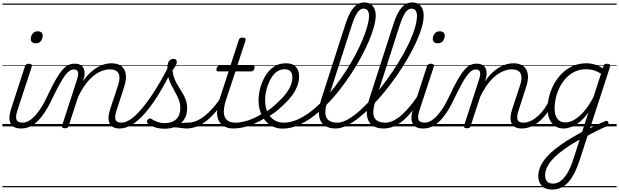

<svg xmlns="http://www.w3.org/2000/svg" viewBox="-20 -1039 5088 1578"><path d="M153 17Q121 17 99.5 7Q78 -3 67.5 -23.5Q57 -44 57.5 -73Q58 -102 70 -140L185 -494Q190 -506 196.5 -510.5Q203 -515 216 -515Q232 -515 238.5 -509Q245 -503 241 -491L124 -134Q106 -81 115.5 -56Q125 -31 168 -31Q178 -31 182 -23.5Q186 -16 184.5 -7Q183 2 175 9.5Q167 17 153 17ZM273 -683Q256 -683 244.5 -692Q233 -701 233 -719Q233 -743 248 -762.5Q263 -782 291 -782Q308 -782 319.5 -773Q331 -764 331 -745Q331 -722 316.5 -702.5Q302 -683 273 -683ZM0 490H300V500H0ZM0 -20H300V0H0ZM0 -505H300V-500H0ZM0 -1010H300V-1000H0Z M154 17Q145 17 141 9.5Q137 2 139.5 -7Q142 -16 149.5 -23.5Q157 -31 169 -31Q186 -31 207.5 -40.5Q229 -50 254.5 -74Q280 -98 309.5 -141Q339 -184 370 -251Q409 -335 439.5 -387Q470 -439 495 -467Q520 -495 544 -505.5Q568 -516 594 -516Q604 -516 607 -509Q610 -502 607.5 -492.5Q605 -483 599.5 -475.5Q594 -468 586 -468Q569 -468 552 -457Q535 -446 516 -421Q497 -396 473 -353Q449 -310 418 -246Q381 -166 346.5 -114.5Q312 -63 280 -34.5Q248 -6 217 5.5Q186 17 154 17ZM300 490H400V500H300ZM300 -20H400V0H300ZM300 -505H400V-500H300ZM300 -1010H400V-1000H300Z M962 17Q933 17 912.5 7Q892 -3 881.5 -23.5Q871 -44 872 -73Q873 -102 885 -140L951 -340Q964 -380 961.5 -409Q959 -438 939.5 -453.5Q920 -469 882 -469Q852 -469 818.5 -456.5Q785 -444 750.5 -417Q716 -390 683.5 -346.5Q651 -303 622 -242L544 -4Q542 6 535.5 10.5Q529 15 513 15Q502 15 494 10Q486 5 490 -6L614 -388Q627 -429 620.5 -448.5Q614 -468 587 -468Q577 -468 572 -475.5Q567 -483 568 -492.5Q569 -502 576 -509Q583 -516 594 -516Q618 -516 635 -508.5Q652 -501 662 -486.5Q672 -472 674.5 -452.5Q677 -433 673 -408L661 -369Q690 -412 720.5 -440.5Q751 -469 781.5 -486.5Q812 -504 841 -511.5Q870 -519 895 -519Q945 -519 975.5 -497Q1006 -475 1013.5 -431.5Q1021 -388 1000 -323L938 -132Q921 -80 929.5 -55.5Q938 -31 978 -31Q987 -31 991 -23.5Q995 -16 993.5 -7Q992 2 984 9.5Q976 17 962 17ZM400 490H1109V500H400ZM400 -20H1109V0H400ZM400 -505H1109V-500H400ZM400 -1010H1109V-1000H400Z M963 17Q951 17 947 9.5Q943 2 946 -7Q949 -16 957.5 -23.5Q966 -31 978 -31Q1015 -31 1059.5 -63Q1104 -95 1154 -156Q1204 -217 1257.5 -302Q1311 -387 1365 -492Q1371 -503 1381 -502Q1391 -501 1397 -492Q1403 -483 1396 -470Q1340 -356 1284.5 -265.5Q1229 -175 1174.5 -112Q1120 -49 1067.5 -16Q1015 17 963 17ZM1109 490V500ZM1109 -20V0ZM1109 -505V-500ZM1109 -1010V-1000Z M1514 17Q1496 17 1475.5 13.5Q1455 10 1429.5 8Q1404 6 1370 10L1398 -13Q1431 -22 1454.5 -25.5Q1478 -29 1496 -30Q1514 -31 1530 -31Q1539 -31 1542.5 -23.5Q1546 -16 1543.5 -7Q1541 2 1533.5 9.5Q1526 17 1514 17ZM1332 19Q1288 19 1251.5 6.5Q1215 -6 1195 -25Q1187 -32 1187 -40Q1187 -48 1196 -57Q1205 -66 1212 -66Q1219 -66 1230 -58Q1250 -45 1276.5 -36Q1303 -27 1333 -27Q1395 -27 1428.5 -59.5Q1462 -92 1462 -151Q1462 -179 1454.5 -204Q1447 -229 1434.5 -253Q1422 -277 1408.5 -301.5Q1395 -326 1382.5 -352.5Q1370 -379 1362.5 -408.5Q1355 -438 1355 -473Q1355 -514 1367.5 -534.5Q1380 -555 1406 -555Q1421 -555 1427 -547Q1433 -539 1433 -530Q1433 -517 1425.5 -502.5Q1418 -488 1398 -461Q1401 -429 1410.5 -402Q1420 -375 1433.5 -351Q1447 -327 1461.5 -304.5Q1476 -282 1489 -258.5Q1502 -235 1510 -209Q1518 -183 1518 -151Q1518 -72 1467.5 -26.5Q1417 19 1332 19ZM1109 490H1659V500H1109ZM1109 -20H1659V0H1109ZM1109 -505H1659V-500H1109ZM1109 -1010H1659V-1000H1109Z M1513 17Q1502 17 1497.5 9.5Q1493 2 1494.5 -7Q1496 -16 1504.5 -23.5Q1513 -31 1528 -31Q1558 -31 1591 -44Q1624 -57 1658 -83Q1692 -109 1728 -149Q1764 -189 1800 -244Q1808 -257 1817 -255Q1826 -253 1830.5 -243.5Q1835 -234 1828 -225Q1788 -161 1748.5 -115Q1709 -69 1669.5 -40Q1630 -11 1591 3Q1552 17 1513 17ZM1659 490V500ZM1659 -20V0ZM1659 -505V-500ZM1659 -1010V-1000Z M1900 17Q1856 17 1825.5 1Q1795 -15 1779 -45Q1763 -75 1763.5 -118.5Q1764 -162 1782 -217L1859 -452H1773Q1762 -452 1759.5 -458.5Q1757 -465 1760 -477Q1764 -489 1770.5 -494.5Q1777 -500 1787 -500H1874L1942 -709Q1946 -721 1952.5 -725.5Q1959 -730 1973 -730Q1990 -730 1996 -724Q2002 -718 1998 -706L1930 -500H2058Q2069 -500 2071.5 -494Q2074 -488 2071 -476Q2067 -463 2060.5 -457.5Q2054 -452 2044 -452H1915L1838 -219Q1822 -169 1820 -133Q1818 -97 1829 -74.5Q1840 -52 1861.5 -41.5Q1883 -31 1914 -31Q1924 -31 1928 -23.5Q1932 -16 1931 -7Q1930 2 1922 9.5Q1914 17 1900 17ZM1659 490H2047V500H1659ZM1659 -20H2047V0H1659ZM1659 -505H2047V-500H1659ZM1659 -1010H2047V-1000H1659Z M1899 17Q1887 17 1883 9.5Q1879 2 1882 -7Q1885 -16 1894 -23.5Q1903 -31 1915 -31Q1965 -31 2024 -51Q2083 -71 2143 -110Q2150 -115 2157 -111.5Q2164 -108 2168 -100.5Q2172 -93 2171 -84.5Q2170 -76 2163 -72Q2115 -42 2068.5 -22Q2022 -2 1979 7.5Q1936 17 1899 17ZM2046 490V500ZM2046 -20V0ZM2046 -505V-500ZM2046 -1010V-1000Z M2141 -105Q2175 -124 2207 -148.5Q2239 -173 2265 -200Q2300 -231 2326 -264Q2352 -297 2367.5 -332Q2383 -367 2383 -402Q2383 -435 2367 -452.5Q2351 -470 2317 -470Q2307 -470 2302.5 -477Q2298 -484 2299.5 -494Q2301 -504 2308.5 -511.5Q2316 -519 2329 -519Q2368 -519 2392 -505Q2416 -491 2427 -466.5Q2438 -442 2438 -410Q2438 -367 2420.5 -325Q2403 -283 2371.5 -243Q2340 -203 2298 -166Q2268 -137 2233 -111.5Q2198 -86 2161 -65ZM2047 490H2491V500H2047ZM2047 -20H2491V0H2047ZM2047 -505H2491V-500H2047ZM2047 -1010H2491V-1000H2047Z M2302 18Q2261 18 2225 2Q2189 -14 2162.5 -44.5Q2136 -75 2120.5 -118Q2105 -161 2105 -214Q2105 -265 2119.5 -318Q2134 -371 2162 -417Q2190 -463 2232 -491Q2274 -519 2329 -519Q2338 -519 2341.5 -511.5Q2345 -504 2342.5 -494Q2340 -484 2333.5 -477Q2327 -470 2318 -470Q2286 -470 2260 -453Q2234 -436 2215.5 -408Q2197 -380 2184 -346.5Q2171 -313 2165 -279Q2159 -245 2159 -216Q2159 -173 2170 -138.5Q2181 -104 2202 -80Q2223 -56 2250.5 -43.5Q2278 -31 2312 -31Q2365 -31 2419.5 -54Q2474 -77 2528 -117.5Q2582 -158 2634 -212Q2686 -266 2734 -329Q2782 -392 2824.5 -458Q2867 -524 2901.5 -589.5Q2936 -655 2961 -715Q2986 -775 2999.5 -825Q3013 -875 3013 -909Q3013 -920 3021.5 -926Q3030 -932 3040.5 -932Q3051 -932 3059.5 -926Q3068 -920 3068 -909Q3068 -873 3053.5 -819.5Q3039 -766 3012 -702.5Q2985 -639 2948 -570Q2911 -501 2865 -431Q2819 -361 2767 -295Q2715 -229 2658 -172.5Q2601 -116 2541.5 -73Q2482 -30 2421.5 -6Q2361 18 2302 18ZM2491 490V500ZM2491 -20V0ZM2491 -505V-500ZM2491 -1010V-1000Z M2738 17Q2680 17 2644.5 -9.5Q2609 -36 2602 -90Q2595 -144 2621 -225L2822 -849Q2852 -938 2888.5 -978.5Q2925 -1019 2975 -1019Q3004 -1019 3025 -1005.5Q3046 -992 3057 -968Q3068 -944 3068 -910Q3068 -898 3059.5 -891.5Q3051 -885 3040.5 -885Q3030 -885 3021.5 -891.5Q3013 -898 3013 -910Q3013 -929 3008 -941.5Q3003 -954 2993 -961Q2983 -968 2968 -968Q2950 -968 2934 -954.5Q2918 -941 2903.5 -912.5Q2889 -884 2873 -837L2671 -209Q2651 -144 2654.5 -105Q2658 -66 2683.5 -48.5Q2709 -31 2753 -31Q2763 -31 2767.5 -23.5Q2772 -16 2770 -7Q2768 2 2759.5 9.5Q2751 17 2738 17ZM2491 490H2885V500H2491ZM2491 -20H2885V0H2491ZM2491 -505H2885V-500H2491ZM2491 -1010H2885V-1000H2491Z M2739 17Q2726 17 2722.5 9.5Q2719 2 2722 -7Q2725 -16 2733.5 -23.5Q2742 -31 2754 -31Q2792 -31 2840.5 -58.5Q2889 -86 2942.5 -134.5Q2996 -183 3050.5 -246Q3105 -309 3157 -380.5Q3209 -452 3254.5 -526Q3300 -600 3334.5 -671Q3369 -742 3388 -803Q3407 -864 3407 -909Q3407 -922 3415.5 -928.5Q3424 -935 3434.5 -935Q3445 -935 3453.5 -928.5Q3462 -922 3462 -909Q3462 -867 3445.5 -811Q3429 -755 3399 -690Q3369 -625 3329 -556Q3289 -487 3241 -418Q3193 -349 3141 -285Q3089 -221 3035 -166.5Q2981 -112 2928.5 -70.5Q2876 -29 2828 -6Q2780 17 2739 17ZM2885 490V500ZM2885 -20V0ZM2885 -505V-500ZM2885 -1010V-1000Z M3132 17Q3074 17 3038.5 -9.5Q3003 -36 2996 -90Q2989 -144 3015 -225L3216 -849Q3246 -938 3282.5 -978.5Q3319 -1019 3369 -1019Q3398 -1019 3419 -1005.5Q3440 -992 3451 -968Q3462 -944 3462 -910Q3462 -898 3453.5 -891.5Q3445 -885 3434.5 -885Q3424 -885 3415.5 -891.5Q3407 -898 3407 -910Q3407 -929 3402 -941.5Q3397 -954 3387 -961Q3377 -968 3362 -968Q3344 -968 3328 -954.5Q3312 -941 3297.5 -912.5Q3283 -884 3267 -837L3065 -209Q3045 -144 3048.5 -105Q3052 -66 3077.5 -48.5Q3103 -31 3147 -31Q3157 -31 3161.5 -23.5Q3166 -16 3164 -7Q3162 2 3153.5 9.5Q3145 17 3132 17ZM2885 490H3279V500H2885ZM2885 -20H3279V0H2885ZM2885 -505H3279V-500H2885ZM2885 -1010H3279V-1000H2885Z M3133 17Q3122 17 3117.5 9.5Q3113 2 3114.5 -7Q3116 -16 3124.5 -23.5Q3133 -31 3148 -31Q3179 -31 3211.5 -46.5Q3244 -62 3278 -91.5Q3312 -121 3347 -162.5Q3382 -204 3417 -257Q3424 -268 3433 -266.5Q3442 -265 3446.5 -257Q3451 -249 3445 -239Q3408 -178 3370.5 -130Q3333 -82 3294.5 -49.5Q3256 -17 3215.5 0Q3175 17 3133 17ZM3279 490V500ZM3279 -20V0ZM3279 -505V-500ZM3279 -1010V-1000Z M3457 17Q3425 17 3403.5 7Q3382 -3 3371.5 -23.5Q3361 -44 3361.5 -73Q3362 -102 3374 -140L3489 -494Q3494 -506 3500.5 -510.5Q3507 -515 3520 -515Q3536 -515 3542.5 -509Q3549 -503 3545 -491L3428 -134Q3410 -81 3419.5 -56Q3429 -31 3472 -31Q3482 -31 3486 -23.5Q3490 -16 3488.5 -7Q3487 2 3479 9.5Q3471 17 3457 17ZM3577 -683Q3560 -683 3548.5 -692Q3537 -701 3537 -719Q3537 -743 3552 -762.5Q3567 -782 3595 -782Q3612 -782 3623.5 -773Q3635 -764 3635 -745Q3635 -722 3620.5 -702.5Q3606 -683 3577 -683ZM3279 490H3604V500H3279ZM3279 -20H3604V0H3279ZM3279 -505H3604V-500H3279ZM3279 -1010H3604V-1000H3279Z M3458 17Q3449 17 3445 9.5Q3441 2 3443.5 -7Q3446 -16 3453.5 -23.5Q3461 -31 3473 -31Q3490 -31 3511.5 -40.5Q3533 -50 3558.5 -74Q3584 -98 3613.5 -141Q3643 -184 3674 -251Q3713 -335 3743.5 -387Q3774 -439 3799 -467Q3824 -495 3848 -505.5Q3872 -516 3898 -516Q3908 -516 3911 -509Q3914 -502 3911.5 -492.5Q3909 -483 3903.5 -475.5Q3898 -468 3890 -468Q3873 -468 3856 -457Q3839 -446 3820 -421Q3801 -396 3777 -353Q3753 -310 3722 -246Q3685 -166 3650.5 -114.5Q3616 -63 3584 -34.5Q3552 -6 3521 5.5Q3490 17 3458 17ZM3604 490H3704V500H3604ZM3604 -20H3704V0H3604ZM3604 -505H3704V-500H3604ZM3604 -1010H3704V-1000H3604Z M4266 17Q4237 17 4216.5 7Q4196 -3 4185.5 -23.5Q4175 -44 4176 -73Q4177 -102 4189 -140L4255 -340Q4268 -380 4265.5 -409Q4263 -438 4243.5 -453.5Q4224 -469 4186 -469Q4156 -469 4122.5 -456.5Q4089 -444 4054.5 -417Q4020 -390 3987.5 -346.5Q3955 -303 3926 -242L3848 -4Q3846 6 3839.5 10.5Q3833 15 3817 15Q3806 15 3798 10Q3790 5 3794 -6L3918 -388Q3931 -429 3924.5 -448.5Q3918 -468 3891 -468Q3881 -468 3876 -475.5Q3871 -483 3872 -492.5Q3873 -502 3880 -509Q3887 -516 3898 -516Q3922 -516 3939 -508.5Q3956 -501 3966 -486.5Q3976 -472 3978.5 -452.5Q3981 -433 3977 -408L3965 -369Q3994 -412 4024.5 -440.5Q4055 -469 4085.5 -486.5Q4116 -504 4145 -511.5Q4174 -519 4199 -519Q4249 -519 4279.5 -497Q4310 -475 4317.5 -431.5Q4325 -388 4304 -323L4242 -132Q4225 -80 4233.5 -55.5Q4242 -31 4282 -31Q4291 -31 4295 -23.5Q4299 -16 4297.5 -7Q4296 2 4288 9.5Q4280 17 4266 17ZM3704 490H4413V500H3704ZM3704 -20H4413V0H3704ZM3704 -505H4413V-500H3704ZM3704 -1010H4413V-1000H3704Z M4267 17Q4256 17 4251.5 9.5Q4247 2 4248.5 -7Q4250 -16 4258.5 -23.5Q4267 -31 4282 -31Q4312 -31 4342.5 -45.5Q4373 -60 4401.5 -85.5Q4430 -111 4454 -145Q4478 -179 4495 -217Q4500 -228 4508.5 -228Q4517 -228 4524 -220.5Q4531 -213 4527 -203Q4508 -157 4480.5 -117Q4453 -77 4419.5 -47Q4386 -17 4347.5 0Q4309 17 4267 17ZM4413 490V500ZM4413 -20V0ZM4413 -505V-500ZM4413 -1010V-1000Z M4801 31Q4820 20 4840 9.5Q4860 -1 4880 -10.5Q4900 -20 4919.5 -28.5Q4939 -37 4956 -44Q4967 -48 4973 -43.5Q4979 -39 4981 -30.5Q4983 -22 4978.5 -13Q4974 -4 4964 0Q4945 8 4923.5 18Q4902 28 4880 39Q4858 50 4835.5 62Q4813 74 4791 87ZM4517 519Q4462 519 4433 488Q4404 457 4404 409Q4404 368 4421.5 329Q4439 290 4471 253.5Q4503 217 4547.5 182Q4592 147 4646 113Q4666 101 4686 89.5Q4706 78 4725.5 66.5Q4745 55 4765 44L4816 -115Q4780 -65 4743.5 -36Q4707 -7 4673.5 5Q4640 17 4613 17Q4571 17 4541.5 -3Q4512 -23 4496 -59.5Q4480 -96 4480 -146Q4480 -190 4492 -241Q4504 -292 4529.5 -341Q4555 -390 4593.5 -430.5Q4632 -471 4684 -495Q4736 -519 4802 -519Q4824 -519 4847.5 -514Q4871 -509 4893 -500Q4915 -491 4934 -477L4940 -496Q4944 -507 4950 -511Q4956 -515 4969 -515Q4988 -515 4992.5 -507.5Q4997 -500 4993 -488L4745 274Q4725 335 4702 381Q4679 427 4651 458Q4623 489 4590 504Q4557 519 4517 519ZM4525 470Q4559 470 4589 447.5Q4619 425 4645 380.5Q4671 336 4692 270L4744 109Q4731 116 4717 124Q4703 132 4689.5 140Q4676 148 4663 156Q4616 187 4578 217.5Q4540 248 4514 278.5Q4488 309 4474 340Q4460 371 4460 403Q4460 423 4467 438Q4474 453 4488.5 461.5Q4503 470 4525 470ZM4627 -33Q4663 -33 4701.5 -55.5Q4740 -78 4780 -124Q4820 -170 4858 -242L4920 -434Q4884 -455 4855 -462.5Q4826 -470 4799 -470Q4745 -470 4703 -449.5Q4661 -429 4629.5 -394Q4598 -359 4577.5 -317Q4557 -275 4547.5 -231.5Q4538 -188 4538 -150Q4538 -114 4547.5 -87.5Q4557 -61 4577 -47Q4597 -33 4627 -33ZM4413 490H5048V500H4413ZM4413 -20H5048V0H4413ZM4413 -505H5048V-500H4413ZM4413 -1010H5048V-1000H4413Z"/></svg>

Font: Playwrite MX Guides
Style: Regular
Weight: 400
Designer: Veronika Burian, José Scaglione
Foundry: TypeTogether
Version: Version 1.003